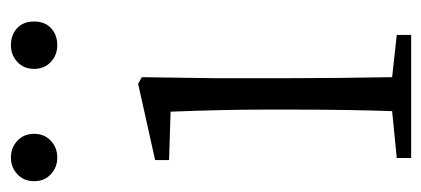

<svg xmlns="http://www.w3.org/2000/svg" viewBox="-238 -562 799 364"><g transform="rotate(-90 162.0 -379.5)"><path d="M77.6 -746.6Q90.8 -734.4 90.8 -714.8Q90.8 -695.3 77.6 -683.1Q64.5 -670.9 45.9 -670.9Q27.3 -670.9 14.2 -683.1Q1 -695.3 1 -714.8Q1 -734.4 14.2 -746.6Q27.3 -758.8 45.9 -758.8Q64.5 -758.8 77.6 -746.6ZM196.3 -377V-225.6Q196.3 -145.5 198.2 -36.1L278.3 -27.3V0H44.9V-27.3L133.8 -36.1Q136.7 -118.2 136.7 -225.6V-281.2Q136.7 -354.5 132.8 -456.1L41 -459V-485.4L185.5 -517.6L198.2 -510.7ZM258.8 -758.8Q278.3 -758.8 291 -747.1Q303.7 -735.4 303.7 -714.8Q303.7 -694.3 291 -682.6Q278.3 -670.9 258.8 -670.9Q240.2 -670.9 227.1 -683.1Q213.9 -695.3 213.9 -714.8Q213.9 -734.4 227.1 -746.6Q240.2 -758.8 258.8 -758.8Z"/></g></svg>

Font: GenYoMin TW TTF ExtraLight
Style: Regular
Weight: 250
Version: Version 1.300